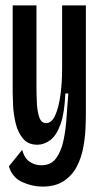

<svg xmlns="http://www.w3.org/2000/svg" viewBox="-20 -548 364 711"><path d="M137 143Q99 143 62 126Q25 109 13 68L62 7Q71 39 90.5 51.5Q110 64 133 64Q168 64 187 39Q206 14 215 -27.5Q224 -69 227 -121L233 -202H222Q219 -129 204 -87.5Q189 -46 166 -29Q143 -12 118 -12Q84 -12 65 -35Q46 -58 38 -91.5Q30 -125 28.5 -156.5Q27 -188 27 -205V-528H115V-229Q115 -199 116.5 -167Q118 -135 125.5 -113.5Q133 -92 151 -92Q171 -92 184 -120Q197 -148 203.5 -194Q210 -240 210 -293V-528H298V-128Q298 -105 296.5 -71Q295 -37 288 0Q281 37 264 69.5Q247 102 216 122.5Q185 143 137 143Z"/></svg>

Font: Bricolage Grotesque 48pt Condensed
Style: Regular
Weight: 400
Width: 3
Designer: Mathieu Triay
Foundry: Atelier Triay
Version: Version 1.000; ttfautohint (v1.8.4.7-5d5b);gftools[0.9.32]